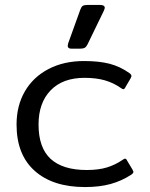

<svg xmlns="http://www.w3.org/2000/svg" viewBox="-20 -742 607 777"><path d="M254 -557Q254 -559 256 -567L305 -703Q309 -714 314.5 -718Q320 -722 334 -722H385Q404 -722 404 -710Q404 -708 400 -698L334 -562Q329 -552 322.5 -548.5Q316 -545 303 -545H269Q254 -545 254 -557ZM47 -238Q47 -314 80.5 -372Q114 -430 176 -462.5Q238 -495 320 -495Q381 -495 423.5 -484Q466 -473 504 -446Q512 -440 512 -434Q512 -432 508 -424L488 -390Q484 -381 479 -381Q476 -381 469 -386Q439 -407 404 -417Q369 -427 322 -427Q234 -427 185 -376.5Q136 -326 136 -238Q136 -144 185 -99Q234 -54 331 -54Q379 -54 413 -64.5Q447 -75 476 -95Q483 -100 486 -100Q491 -100 495 -91L516 -56Q520 -48 520 -47Q520 -41 511 -35Q473 -10 428 2.5Q383 15 324 15Q194 15 120.5 -50.5Q47 -116 47 -238Z"/></svg>

Font: Mitr Light
Style: Regular
Weight: 300
Designer: Thanarat Vachiruckul
Foundry: Cadson Demak
Version: Version 1.002